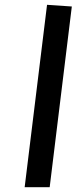

<svg xmlns="http://www.w3.org/2000/svg" viewBox="-20 -778 318 798"><path d="M82.5 0 175.5 -758 278.5 -751 186.5 0Z"/></svg>

Font: Expletus Sans Medium
Style: Italic
Weight: 500
Italic angle: -7°
Version: Version 7.500